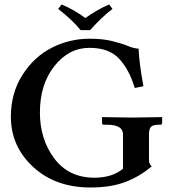

<svg xmlns="http://www.w3.org/2000/svg" viewBox="-20 -832 767 862"><path d="M341.8 -696.8Q305.7 -741.7 241.2 -792L256.8 -812Q316.9 -786.1 362.8 -751Q419.9 -791 470.2 -812L484.9 -792Q435.1 -753.9 384.8 -696.8ZM648.9 -229V-113.8Q648.9 -95.7 661.1 -85Q605 -38.1 540.5 -14.2Q476.1 9.8 386.2 9.8Q229 9.8 128.9 -82.5Q28.8 -174.8 28.8 -308.1Q28.8 -414.1 80.8 -495.6Q132.8 -577.1 212.4 -617.7Q292 -658.2 382.8 -658.2Q441.9 -658.2 485.4 -647.2Q528.8 -636.2 555.9 -625Q583 -613.8 602.1 -613.8Q605 -546.9 624 -444.8L585 -437Q560.1 -520 514.6 -568.6Q469.2 -617.2 381.8 -617.2Q289.1 -617.2 224.1 -535.2Q159.2 -453.1 159.2 -327.1Q159.2 -206.1 224.1 -120.1Q289.1 -34.2 403.8 -34.2Q482.9 -34.2 532.2 -74.2V-229Q532.2 -272 460 -272H445.8Q438 -272 438 -280.8V-304.2L439.9 -306.2Q537.1 -304.2 576.2 -304.2L706.1 -306.2L708 -304.2V-280.8Q708 -272 700.2 -272H693.8Q666 -272 657.5 -262Q648.9 -252 648.9 -229Z"/></svg>

Font: Linux Libertine
Style: Semibold
Weight: 600
Designer: Philipp H. Poll
Foundry: Philipp H. Poll
Version: Version 5.1.2 ; ttfautohint (v0.9)